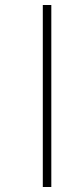

<svg xmlns="http://www.w3.org/2000/svg" viewBox="-20 -682 303 767"><path d="M151 -662V65H185V-662Z"/></svg>

Font: Noto Serif Sinhala ExtraCondensed ExtraLight
Style: Regular
Weight: 200
Width: 2
Designer: Jelle Bosma - Monotype Design Team
Foundry: Monotype Imaging Inc.
Version: Version 2.007